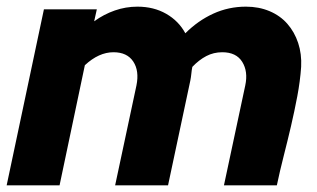

<svg xmlns="http://www.w3.org/2000/svg" viewBox="-27 -557 953 577"><path d="M-7 0Q21 -133 49 -264.5Q77 -396 105 -529H264Q262 -520 260 -511Q258 -502 256 -493Q285 -514 318 -525.5Q351 -537 386 -537Q435 -537 472.5 -515.5Q510 -494 530 -457Q568 -495 614 -516Q660 -537 712 -537Q751 -537 783 -523.5Q815 -510 836.5 -485.5Q858 -461 869 -428Q880 -395 878 -356Q875 -313 866.5 -268Q858 -223 847.5 -178Q837 -133 825.5 -88Q814 -43 805 0H646Q662 -75 678 -150Q694 -225 710 -300Q719 -342 701 -371Q683 -400 641 -400Q615 -400 593 -388.5Q571 -377 551 -356Q549 -346 548 -335.5Q547 -325 545 -315Q528 -236 511.5 -157.5Q495 -79 478 0H319Q335 -75 351 -150Q367 -225 383 -300Q392 -344 373.5 -372Q355 -400 314 -400Q270 -400 228 -361Q209 -270 190 -180.5Q171 -91 152 0Z"/></svg>

Font: Rosa Sans Black
Style: Italic
Weight: 900
Italic angle: -12°
Designer: Pentagram / MCKL
Foundry: Pentagram / MCKL
Version: Version 1.005;September 16, 2019;FontCreator 11.5.0.2425 64-